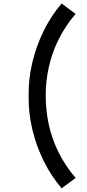

<svg xmlns="http://www.w3.org/2000/svg" viewBox="-20 -866 484 1073"><path d="M324.5 186.5Q266.5 119 224.5 34.2Q182.5 -50.5 160.5 -143.8Q138.5 -237 140 -330Q138.5 -423 160.5 -516.2Q182.5 -609.5 224.5 -694.2Q266.5 -779 324.5 -846.5L402.5 -788.5Q342.5 -717.5 306 -642.8Q269.5 -568 252.5 -489.8Q235.5 -411.5 235.5 -330Q235.5 -249 252.5 -170.5Q269.5 -92 306.2 -17Q343 58 402.5 128.5Z"/></svg>

Font: Manrope ExtraLight SemiBold
Style: Regular
Weight: 600
Version: Version 4.504